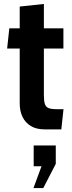

<svg xmlns="http://www.w3.org/2000/svg" viewBox="-20 -643 362 969"><path d="M205.5 10Q163.5 10 135.5 -7Q107.5 -24 93.5 -53.5Q79.5 -83 79.5 -121V-398H16L27 -500H79.5V-610L201.5 -623V-500H300V-398H201.5V-162Q201.5 -133 206.5 -118Q211.5 -103 225.2 -97.5Q239 -92 265.5 -92H300.5L289.5 10ZM198.5 306H149L189.5 196H150V91H261.5V184Z"/></svg>

Font: Cabin
Style: Bold
Weight: 700
Width: 4
Designer: Pablo Impallari
Foundry: Pablo Impallari. http://www.impallari.com Igino Marini. http://www.ikern.com
Version: Version 3.001